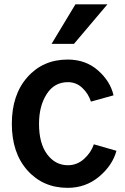

<svg xmlns="http://www.w3.org/2000/svg" viewBox="-20 -859 582 896"><path d="M220.7 -654.3 332 -838.9H481.4L325.2 -654.3ZM35.2 -281.2Q35.2 -417 107.9 -499Q180.7 -581.1 295.9 -581.1Q379.9 -581.1 437.5 -530.3Q495.1 -479.5 509.8 -414.1L404.3 -384.8Q392.6 -421.9 364.3 -448.7Q335.9 -475.6 296.9 -475.6Q233.4 -475.6 197.8 -419.9Q162.1 -364.3 162.1 -281.2Q162.1 -189.5 200.2 -138.7Q238.3 -87.9 296.9 -87.9Q339.8 -87.9 372.6 -117.7Q405.3 -147.5 418 -185.5L523.4 -155.3Q504.9 -86.9 442.4 -34.7Q379.9 17.6 295.9 17.6Q180.7 17.6 107.9 -64Q35.2 -145.5 35.2 -281.2Z"/></svg>

Font: Gothic A1
Style: Bold
Weight: 700
Version: Version 2.50